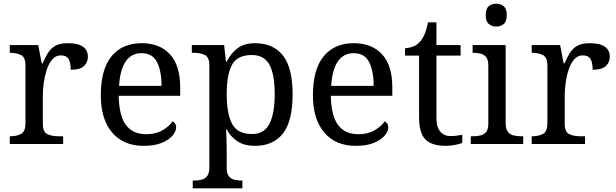

<svg xmlns="http://www.w3.org/2000/svg" viewBox="-20 -780 3338 1040"><path d="M33 0V-42H36Q70 -42 94 -54.5Q118 -67 118 -114V-426Q118 -470 93.5 -482Q69 -494 36 -494H33V-536H187L206 -437H211Q224 -467 239 -492Q254 -517 279 -531.5Q304 -546 348 -546Q403 -546 429.5 -527Q456 -508 456 -473Q456 -442 434.5 -422Q413 -402 363 -402Q363 -443 351 -461.5Q339 -480 310 -480Q282 -480 263 -458Q244 -436 233 -402Q222 -368 217 -331.5Q212 -295 212 -266V-109Q212 -65 236.5 -53.5Q261 -42 294 -42H322V0Z M758 10Q649 10 587.5 -62Q526 -134 526 -264Q526 -404 584 -475Q642 -546 748 -546Q845 -546 900.5 -486Q956 -426 956 -307V-261H623Q625 -152 662.5 -102.5Q700 -53 772 -53Q824 -53 860.5 -74.5Q897 -96 915 -123Q922 -120 928 -111Q934 -102 934 -89Q934 -69 915 -46Q896 -23 857 -6.5Q818 10 758 10ZM855 -315Q855 -395 830.5 -443.5Q806 -492 746 -492Q691 -492 660.5 -446.5Q630 -401 625 -315Z M1024 240V198H1032Q1055 198 1073.5 193Q1092 188 1103 172.5Q1114 157 1114 126V-426Q1114 -470 1089.5 -482Q1065 -494 1032 -494H1019V-536H1194L1204 -446H1208Q1231 -492 1267 -519Q1303 -546 1361 -546Q1460 -546 1512.5 -479.5Q1565 -413 1565 -269Q1565 -124 1512.5 -57Q1460 10 1361 10Q1303 10 1266.5 -14.5Q1230 -39 1208 -78H1204Q1206 -59 1206.5 -37.5Q1207 -16 1207.5 3Q1208 22 1208 35V131Q1208 160 1219.5 174.5Q1231 189 1249.5 193.5Q1268 198 1290 198H1293V240ZM1345 -54Q1411 -54 1439.5 -109.5Q1468 -165 1468 -270Q1468 -377 1439.5 -429.5Q1411 -482 1344 -482Q1266 -482 1237 -429.5Q1208 -377 1208 -269Q1208 -165 1237 -109.5Q1266 -54 1345 -54Z M1907 10Q1798 10 1736.5 -62Q1675 -134 1675 -264Q1675 -404 1733 -475Q1791 -546 1897 -546Q1994 -546 2049.5 -486Q2105 -426 2105 -307V-261H1772Q1774 -152 1811.5 -102.5Q1849 -53 1921 -53Q1973 -53 2009.5 -74.5Q2046 -96 2064 -123Q2071 -120 2077 -111Q2083 -102 2083 -89Q2083 -69 2064 -46Q2045 -23 2006 -6.5Q1967 10 1907 10ZM2004 -315Q2004 -395 1979.5 -443.5Q1955 -492 1895 -492Q1840 -492 1809.5 -446.5Q1779 -401 1774 -315Z M2395 10Q2319 10 2284.5 -24.5Q2250 -59 2250 -145V-479H2174V-519Q2192 -519 2214 -526.5Q2236 -534 2252 -551Q2269 -569 2280 -595Q2291 -621 2298 -659H2344V-536H2475V-479H2344V-142Q2344 -91 2365 -67Q2386 -43 2420 -43Q2438 -43 2453 -45Q2468 -47 2484 -50V-6Q2471 0 2445 5Q2419 10 2395 10Z M2530 0V-42H2543Q2565 -42 2583.5 -46.5Q2602 -51 2613.5 -65.5Q2625 -80 2625 -109V-426Q2625 -456 2613.5 -470.5Q2602 -485 2583.5 -489.5Q2565 -494 2543 -494H2540V-536H2719V-114Q2719 -83 2730 -67.5Q2741 -52 2760 -47Q2779 -42 2801 -42H2814V0ZM2668 -636Q2644 -636 2627.5 -650Q2611 -664 2611 -698Q2611 -733 2627.5 -746.5Q2644 -760 2668 -760Q2691 -760 2708 -746.5Q2725 -733 2725 -698Q2725 -664 2708 -650Q2691 -636 2668 -636Z M2860 0V-42H2863Q2897 -42 2921 -54.5Q2945 -67 2945 -114V-426Q2945 -470 2920.5 -482Q2896 -494 2863 -494H2860V-536H3014L3033 -437H3038Q3051 -467 3066 -492Q3081 -517 3106 -531.5Q3131 -546 3175 -546Q3230 -546 3256.5 -527Q3283 -508 3283 -473Q3283 -442 3261.5 -422Q3240 -402 3190 -402Q3190 -443 3178 -461.5Q3166 -480 3137 -480Q3109 -480 3090 -458Q3071 -436 3060 -402Q3049 -368 3044 -331.5Q3039 -295 3039 -266V-109Q3039 -65 3063.5 -53.5Q3088 -42 3121 -42H3149V0Z"/></svg>

Font: Noto Serif Test
Style: Regular
Weight: 400
Version: Version 1.000